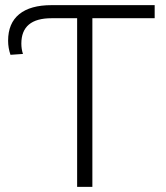

<svg xmlns="http://www.w3.org/2000/svg" viewBox="-20 -731 650 751"><path d="M585 -659.7H341.3V0H281.7V-659.7H181.6Q63.5 -659.7 63.5 -560.5Q63.5 -539.1 69.8 -520L21 -516.6Q11.7 -543.5 11.7 -571.8Q11.7 -640.1 55.2 -675.5Q98.6 -710.9 181.6 -710.9H585Z"/></svg>

Font: Roboto Light
Style: Regular
Weight: 300
Designer: Google
Version: Version 2.134; 2016; ttfautohint (v1.6)